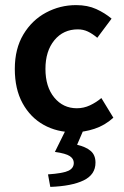

<svg xmlns="http://www.w3.org/2000/svg" viewBox="-20 -507 487 752"><path d="M269 11Q203 11 151 -18Q99 -47 68.5 -102.5Q38 -158 38 -237Q38 -316 71.5 -372Q105 -428 160 -457.5Q215 -487 278 -487Q323 -487 357 -471.5Q391 -456 417 -434L361 -359Q342 -375 324 -383.5Q306 -392 285 -392Q228 -392 193 -349.5Q158 -307 158 -237Q158 -167 192.5 -125Q227 -83 281 -83Q308 -83 332.5 -94.5Q357 -106 377 -123L424 -46Q391 -16 350 -2.5Q309 11 269 11ZM177 225 168 176Q226 172 247.5 162Q269 152 269 131Q269 115 253.5 104.5Q238 94 195 88L240 -3H309L282 60Q316 68 335 84Q354 100 354 130Q354 177 307.5 199.5Q261 222 177 225Z"/></svg>

Font: Narnoor SemiBold
Style: Regular
Weight: 600
Designer: S. Sridhar Murthy
Foundry: SIL International
Version: Version 3.000